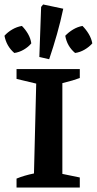

<svg xmlns="http://www.w3.org/2000/svg" viewBox="-34 -839 433 859"><path d="M40 0V-40Q74 -54 118 -63L128 -465L40 -486V-530H323V-490Q307 -484 290 -479Q273 -474 245 -467V-61L323 -45V0ZM186 -574 142 -584 150 -808 159 -819 249 -800Q237 -743 221 -686.5Q205 -630 186 -574ZM64 -723Q80 -707 91.5 -687Q103 -667 106 -645Q93 -629 72.5 -617Q52 -605 30 -602Q-5 -632 -14 -679Q0 -695 20.5 -707Q41 -719 64 -723ZM335 -723Q351 -707 363 -687Q375 -667 379 -645Q365 -629 344.5 -617Q324 -605 302 -602Q266 -632 258 -679Q273 -695 293 -707Q313 -719 335 -723Z"/></svg>

Font: Piazzolla SC SemiBold
Style: Regular
Weight: 600
Designer: Juan Pablo del Peral
Foundry: Huerta Tipografica
Version: Version 1.330